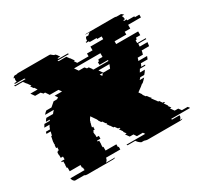

<svg xmlns="http://www.w3.org/2000/svg" viewBox="-124 -733 939 895"><g transform="rotate(-30 345.5 -285.5)"><path d="M592 -474H529V-459H647V-439H624V-434H622V-429H616V-414H662V-409H619Q619 -405 618.5 -401.5Q618 -398 618 -394H660L657 -374H617Q616 -369 615 -364Q614 -359 612 -354H584Q583 -350 582 -346.5Q581 -343 579 -339H626L620 -324H584Q583 -320 581 -316.5Q579 -313 577 -309H598Q596 -305 596 -304H567L558 -289H585Q582 -284 578.5 -279Q575 -274 570 -269H549L540 -259H564Q560 -254 554.5 -249Q549 -244 544 -239H541L529 -229Q524 -225 518 -221Q512 -217 506 -212L508 -209L515 -199L518 -194H516L527 -179H531L542 -164H543L547 -159H543L565 -129H570L580 -114H587L590 -109H582L596 -89H593L604 -74H596L610 -54H629L640 -39H671L676 -33Q678 -31 678 -29H577Q578 -27 578 -24H619V-22Q619 -11 609 -4H623Q618 0 610 0H435Q429 0 424.5 -1.5Q420 -3 416 -4H402Q393 -9 388 -14.5Q383 -20 381 -23L380 -24H339L336 -29H437L430 -39H398L388 -54H368L354 -74H363L352 -89H355L341 -109H350L346 -114H340L329 -129H324L314 -144H313L303 -159H307L304 -164H302L292 -179H287L277 -194H279L275 -199H276L269 -209L256 -228Q248 -218 244 -209H245L241 -199H242Q242 -198 241.5 -197Q241 -196 241 -194H240L237 -179H244Q243 -175 243 -171.5Q243 -168 243 -164H235V-159H232Q231 -155 231.5 -151Q232 -147 232 -144H233V-129H245V-114H227V-109H235V-89H234V-74H238V-54H296V-39H300V-24H223Q222 -11 211 -4H261Q256 0 247 0H108Q99 0 94 -4H44Q33 -10 31 -24H108Q108 -26 107.5 -27Q107 -28 107 -29V-39H103V-54H45V-74H41V-89H42V-109H34V-114H52V-129H40V-144H39V-159H42Q42 -162 43 -164H50Q50 -168 50 -171.5Q50 -175 51 -179H44Q44 -183 44.5 -186.5Q45 -190 45 -194H46Q46 -197 47 -199H46Q46 -201 46 -204Q46 -207 47 -209H46Q47 -214 48 -219.5Q49 -225 50 -229Q51 -231 51 -234Q51 -237 52 -239H56Q57 -244 58.5 -249.5Q60 -255 61 -259H38L41 -269H63Q66 -280 72 -289H44L53 -304H82L85 -309H64Q66 -313 69 -316.5Q72 -320 75 -324H111Q114 -328 117 -331.5Q120 -335 124 -339H77Q83 -347 92 -354H120L143 -374H162L170 -380L160 -394H200L189 -409H142L139 -414L129 -429H119L116 -434H115L111 -439H81L67 -459H106L96 -474H93L83 -489H90L76 -509H75L64 -524H23L19 -529H82L78 -534H29L26 -538L25 -539H40Q38 -542 38 -549Q38 -555 41 -559H35Q38 -566 45 -569H57Q61 -571 66 -571H233Q239 -571 247 -569H236Q241 -568 245 -565Q249 -562 253 -559H258Q263 -555 265.5 -551.5Q268 -548 269 -546L274 -539H259L262 -534H312L315 -529H253L257 -524H298L309 -509H310L324 -489H318L328 -474H389V-489H419V-509H488V-524H464V-529H426V-534H411V-539H419V-542Q419 -551 424 -559H438Q442 -566 450 -569H425Q431 -571 435 -571H584Q588 -571 594 -569H618Q624 -566 630 -559H617Q622 -551 622 -542V-539H614V-534H629V-529H667V-524H691V-509H622V-489H592ZM444 -439V-459H302L316 -439H346L350 -434H351L354 -429H364L375 -414H374L378 -409H458Q458 -411 458.5 -412Q459 -413 459 -414H413V-429H419V-434H421V-439ZM447 -374Q452 -385 455 -394H396L410 -374ZM391 -374 399 -363Q404 -368 407 -374Z"/></g></svg>

Font: Rubik Glitch
Style: Regular
Weight: 400
Designer: Hubert and Fischer, NaN
Foundry: Hubert and Fischer, NaN
Version: Version 2.200